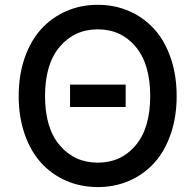

<svg xmlns="http://www.w3.org/2000/svg" viewBox="-20 -757 800 787"><path d="M679.7 -519.5Q704.1 -448.7 704.1 -363.3Q704.1 -277.8 679.7 -207.3Q655.3 -136.7 612.3 -89.4Q569.3 -42 510 -16.1Q450.7 9.8 380.9 9.8Q311 9.8 251.5 -16.1Q191.9 -42 148.7 -89.4Q105.5 -136.7 81.1 -207.3Q56.6 -277.8 56.6 -363.3Q56.6 -448.7 81.1 -519.5Q105.5 -590.3 148.7 -637.7Q191.9 -685.1 251.5 -711.2Q311 -737.3 380.9 -737.3Q450.7 -737.3 510 -711.2Q569.3 -685.1 612.3 -637.7Q655.3 -590.3 679.7 -519.5ZM535.9 -161.1Q595.7 -231.9 595.7 -363.3Q595.7 -494.6 535.9 -565.7Q476.1 -636.7 380.9 -636.7Q285.6 -636.7 225.1 -565.7Q164.6 -494.6 164.6 -363.3Q164.6 -231.9 225.1 -161.1Q285.6 -90.3 380.9 -90.3Q476.1 -90.3 535.9 -161.1ZM495.1 -410.2V-318.4H267.1V-410.2Z"/></svg>

Font: Karasuma Gothic
Style: Regular
Weight: 500
Designer: Rasmus Andersson / Ryoko Nishizuka
Foundry: Genbu
Version: Version 1.00